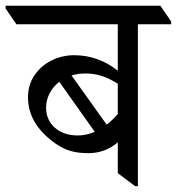

<svg xmlns="http://www.w3.org/2000/svg" viewBox="-62 -642 615 667"><path d="M532.7 -557.6H417V4.9H407.7L347.2 -40.5V-147.5Q303.2 -109.9 244.6 -109.9Q195.8 -109.9 162.4 -125.2Q128.9 -140.6 96.2 -171.4Q35.2 -229.5 35.2 -303.2Q35.2 -347.2 57.9 -380.6Q80.6 -414.1 117.4 -432.1Q154.3 -450.2 195.8 -450.2Q278.8 -450.2 347.2 -396.5V-557.6H-4.9L-42.5 -612.3V-622.1H495.1L532.7 -567.4ZM347.2 -246.1V-351.1Q317.9 -369.6 291.5 -378.2Q265.1 -386.7 234.4 -386.7Q208.5 -386.7 186.5 -379.9L308.6 -209Q331.1 -226.6 347.2 -246.1ZM267.1 -184.1 144 -357.9Q122.1 -340.8 110.1 -317.1Q98.1 -293.5 98.1 -269Q98.1 -225.1 128.7 -198.2Q159.2 -171.4 208 -171.4Q237.8 -171.4 267.1 -184.1Z"/></svg>

Font: Noto Serif Devanagari
Style: Regular
Weight: 400
Designer: Monotype Design Team
Foundry: Monotype Imaging Inc.
Version: Version 1.01